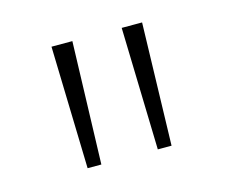

<svg xmlns="http://www.w3.org/2000/svg" viewBox="-52 -917 461 391"><g transform="rotate(-15 178.5 -722.0)"><path d="M90 -593H119L127 -851H83ZM238 -593H267L274 -851H231Z"/></g></svg>

Font: Noto Sans Tamil UI SemiCondensed ExtraLight
Style: Regular
Weight: 200
Width: 4
Designer: Jelle Bosma - Monotype Design Team
Foundry: Monotype Imaging Inc.
Version: Version 2.004